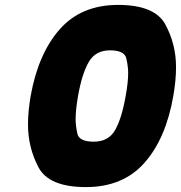

<svg xmlns="http://www.w3.org/2000/svg" viewBox="-20 -766 737 782"><path d="M105 -376Q136 -548 223.5 -647Q311 -746 461 -746Q611 -746 654 -665.5Q697 -585 697 -493Q697 -439 686 -376Q656 -202 568.5 -103Q481 -4 330 -4Q179 -4 136.5 -85Q94 -166 94 -259Q94 -312 105 -376ZM492 -376Q502 -430 502 -469Q502 -495 494.5 -528Q487 -561 428 -561Q369 -561 341.5 -513.5Q314 -466 298 -376Q288 -319 288 -280Q288 -255 295 -222Q302 -189 362 -189Q422 -189 449 -236.5Q476 -284 492 -376Z"/></svg>

Font: Fz Poppins ExtBd
Style: Italic
Weight: 800
Italic angle: -10°
Designer: Ninad Kale (Devanagari), Jonny Pinhorn (Latin)
Foundry: Indian Type Foundry
Version: Vit hóa bi Vntype.Com & FontZin.Com